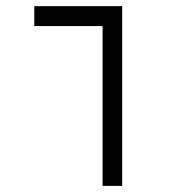

<svg xmlns="http://www.w3.org/2000/svg" viewBox="-20 -606 626 626"><path d="M314.5 0V-521H91.8V-585.9H378.4V0Z"/></svg>

Font: Cascadia Mono PL Light
Style: Regular
Weight: 300
Monospace: yes
Designer: Aaron Bell
Foundry: Saja Typeworks
Version: Version 2404.023; ttfautohint (v1.8.4)